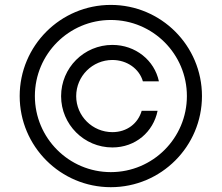

<svg xmlns="http://www.w3.org/2000/svg" viewBox="-20 -759 913 790"><path d="M231.4 -363.3C231.4 -247.1 325.7 -152.3 442.4 -152.3C537.6 -152.3 610.8 -216.3 628.4 -303.2H563C547.9 -251 502.4 -215.3 442.4 -215.3C360.4 -215.3 293.5 -281.7 293.5 -363.3C293.5 -445.8 360.4 -512.2 442.4 -512.2C502.4 -512.2 553.2 -476.1 567.9 -424.3H633.8C615.7 -510.7 537.6 -574.2 442.4 -574.2C325.7 -574.2 231.4 -480 231.4 -363.3ZM436 11.2C643.1 11.2 811 -156.7 811 -363.8C811 -570.8 643.1 -738.8 436 -738.8C229 -738.8 61 -570.8 61 -363.8C61 -156.7 229 11.2 436 11.2ZM436 -50.8C263.7 -50.8 123.5 -190.9 123.5 -363.8C123.5 -536.6 263.7 -676.8 436 -676.8C608.9 -676.8 749 -536.6 749 -363.8C749 -190.9 608.9 -50.8 436 -50.8Z"/></svg>

Font: Raveo Display Display Light
Style: Regular
Weight: 300
Designer: Jakub Foglar, Rasmus Andersson (Inter)
Foundry: Jakubfoglar.com
Version: Version 1.100;Glyphs 3.2.3 (3260)